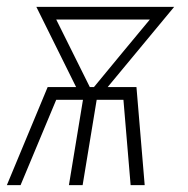

<svg xmlns="http://www.w3.org/2000/svg" viewBox="-27 -540 547 560"><path d="M-7 0 112 -286H195L79 -520H481L287 -286H371L395 0H354L333 -249H255L214 0H174L215 -249H137L33 0ZM235 -286H247L327 -383L410 -483H137Z"/></svg>

Font: Iosevka SS04 Extralight
Style: Italic
Weight: 200
Italic angle: -9°
Monospace: yes
Designer: Belleve Invis
Foundry: Belleve Invis
Version: Version 19.0.0; ttfautohint (v1.8.4)